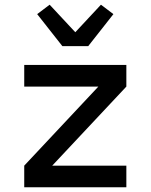

<svg xmlns="http://www.w3.org/2000/svg" viewBox="-20 -796 640 816"><path d="M83 0V-92L398 -428H83V-520H517V-428L202 -92H517V0ZM245 -600 138 -736 191 -776 300 -659 409 -776 462 -736 355 -600Z"/></svg>

Font: Iosevka Aile Semibold
Style: Regular
Weight: 600
Designer: Belleve Invis
Foundry: Belleve Invis
Version: Version 31.1.0; ttfautohint (v1.8.4)